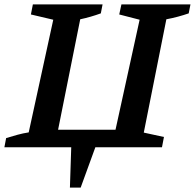

<svg xmlns="http://www.w3.org/2000/svg" viewBox="-41 -672 889 876"><path d="M-21 0 -13 -42Q13 -50 38.5 -57Q64 -64 90 -68L202 -582L100 -606L109 -652H427L419 -611Q397 -603 373 -596Q349 -589 325 -584L224 -80H486L596 -582L503 -606L513 -652H828L820 -611Q797 -603 771 -596Q745 -589 718 -584L615 -67L707 -47L698 0H394L327 184H278L284 0Z"/></svg>

Font: Piazzolla SemiBold
Style: Italic
Weight: 600
Italic angle: -11.3°
Designer: Juan Pablo del Peral
Foundry: Huerta Tipografica
Version: Version 1.330